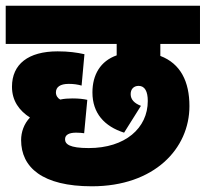

<svg xmlns="http://www.w3.org/2000/svg" viewBox="-20 -642 721 673"><path d="M291 -123C223 -123 208 -137 208 -154C208 -170 223 -177 247 -177C258 -177 268 -176 275 -175L286 -292C273 -295 256 -297 234 -297C219 -297 204 -296 191 -293C182 -298 176 -307 176 -318C176 -337 191 -348 221 -348C238 -348 252 -346 266 -342L276 -452C249 -458 220 -462 182 -462C79 -462 22 -417 22 -338C22 -288 48 -254 85 -230C64 -208 54 -179 54 -151C54 -55 129 11 302 11C521 11 644 -121 644 -270C644 -356 613 -419 542 -446V-488H681V-622H0V-488H389V-448C332 -428 304 -380 304 -318C304 -245 346 -199 415 -177L474 -271C451 -280 438 -293 438 -312C438 -330 449 -341 466 -341C488 -341 498 -321 498 -288C498 -193 419 -123 291 -123Z"/></svg>

Font: Noto Sans Devanagari Condensed Black
Style: Regular
Weight: 900
Width: 3
Designer: Jelle Bosma - Monotype Design Team
Foundry: Monotype Imaging Inc.
Version: Version 2.004